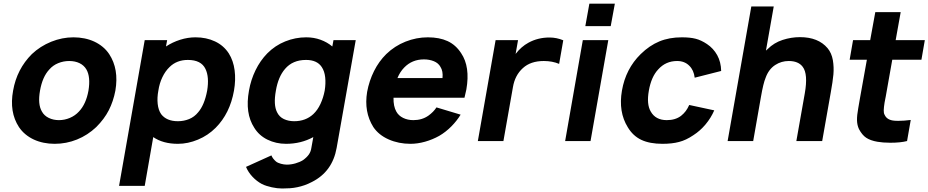

<svg xmlns="http://www.w3.org/2000/svg" viewBox="-20 -786 5174 1070"><path d="M85.5 -78Q31 -161.5 53 -281Q74 -401 157.5 -484.5Q204 -528.5 265.5 -553.5Q326.5 -578 389.5 -578Q421 -578 450.5 -572Q480 -566 505.8 -554Q531.5 -542 552.5 -524.5Q573.5 -507 588.5 -484.5Q643.5 -401 623 -281Q611.5 -221 586.5 -172Q561.5 -123 516.5 -78Q468.5 -32.5 409 -8.5Q349.5 15.5 284.5 15.5Q253 15.5 223.5 9.5Q194 3.5 168.2 -8.5Q142.5 -20.5 121.5 -38Q100.5 -55.5 85.5 -78ZM461.5 -399Q448 -422 423.2 -434Q398.5 -446 365.5 -446Q333.5 -446 304.2 -434Q275 -422 255 -399Q216.5 -358 203 -281Q189.5 -205 213.5 -164.5Q226 -141.5 251.5 -129Q277 -116.5 308.5 -116.5Q340 -116.5 369.5 -129Q399 -141.5 420 -164.5Q459.5 -206 473 -281Q485.5 -357.5 461.5 -399Z M1284 -281Q1261.5 -154 1182 -74Q1139 -31 1083.5 -8Q1027.5 15.5 971.5 15.5Q888.5 15.5 834 -22L786.5 250H643.5L786.5 -562.5H911.5L905 -527Q941.5 -551 984.2 -564.5Q1027 -578 1069.5 -578Q1130 -578 1178.2 -555.2Q1226.5 -532.5 1255 -488.5Q1280.5 -448 1287.5 -394.5Q1294.5 -341 1284 -281ZM1134.5 -281Q1147 -357 1125 -402Q1101 -452 1027 -452Q965 -452 925 -412.5Q901 -389.5 884.8 -355.5Q868.5 -321.5 862.5 -281Q855 -241.5 858.8 -207Q862.5 -172.5 878 -150Q908 -110.5 971.5 -110.5Q1004.5 -110.5 1034 -122.5Q1063.5 -134.5 1084.5 -160.5Q1119.5 -201 1134.5 -281Z M1962.5 -562.5 1856 38.5Q1832.5 170.5 1718.5 228Q1697.5 239 1677.5 246Q1657.5 253 1637.2 257.2Q1617 261.5 1596.2 263Q1575.5 264.5 1553 264.5Q1539.5 264.5 1524.5 262.8Q1509.5 261 1494.8 257.8Q1480 254.5 1465.8 250Q1451.5 245.5 1439.5 239.5Q1410.5 224 1387 199Q1363.5 174 1351 144L1492.5 80Q1499.5 98 1517.5 113.5Q1522.5 118 1530 121.2Q1537.5 124.5 1545.8 126.8Q1554 129 1562.2 130.2Q1570.5 131.5 1578 131.5Q1602 131.5 1626.5 124.5Q1651 117.5 1668.5 106.5Q1689.5 91.5 1701 75.2Q1712.5 59 1715.5 36.5L1726 -22Q1657.5 15.5 1574 15.5Q1518 15.5 1470 -8Q1423.5 -31 1397 -74Q1344.5 -154.5 1367.5 -281Q1378 -341 1404 -394.5Q1430 -448 1469.5 -488.5Q1513 -532.5 1569.5 -555.2Q1626 -578 1686.5 -578Q1729 -578 1766.2 -564.5Q1803.5 -551 1832 -527L1838.5 -562.5ZM1726 -150Q1750 -172.5 1766 -207Q1782 -241.5 1789.5 -281Q1796 -321.5 1792.2 -355.5Q1788.5 -389.5 1773 -412.5Q1747 -452 1685.5 -452Q1611 -452 1568.5 -402Q1530.5 -358 1517.5 -281Q1503 -201.5 1524 -160.5Q1536.5 -134.5 1562 -122.5Q1587.5 -110.5 1619.5 -110.5Q1683.5 -110.5 1726 -150Z M2188.5 -164.5Q2201 -141.5 2226.5 -129Q2252 -116.5 2283.5 -116.5Q2332 -116.5 2367.5 -141.5Q2396 -162 2412.5 -187.5L2547 -147Q2526 -112.5 2495 -81.2Q2464 -50 2428 -29Q2390.5 -8 2348.5 3.8Q2306.5 15.5 2267.5 15.5Q2201.5 15.5 2146 -9Q2090.5 -33.5 2060.5 -78Q2007.5 -162.5 2026 -274Q2037.5 -336 2064.5 -390Q2091.5 -444 2132.5 -484.5Q2179.5 -530 2240 -554Q2300.5 -578 2364.5 -578Q2428.5 -578 2474.2 -557Q2520 -536 2550 -489.5Q2601 -414 2579 -287.5L2568.5 -241.5H2173Q2172 -193.5 2188.5 -164.5ZM2232.5 -409.5Q2209 -385.5 2195 -351H2446Q2450 -389.5 2434.5 -413.5Q2423 -434.5 2398 -444.8Q2373 -455 2342.5 -455Q2276.5 -455 2232.5 -409.5Z M3119 -561.5 3096 -430Q3058 -446 3010.5 -446Q2937 -446 2894 -406.5Q2849.5 -366.5 2838.5 -300L2785.5 0H2643L2742 -562.5H2867L2853.5 -485.5Q2884.5 -526 2925 -548Q2978 -577 3042 -577Q3082 -577 3119 -561.5Z M3406.5 -765.5 3383.5 -640.5H3242L3264.5 -765.5ZM3370 -562.5 3271 0H3129.5L3228 -562.5Z M3851.5 -353Q3846.5 -395.5 3821 -420Q3795 -446 3753.5 -446Q3690 -446 3648 -399Q3609.5 -358 3596 -281Q3582.5 -205 3606.5 -164.5Q3633.5 -116.5 3696 -116.5Q3744 -116.5 3775.5 -140.5Q3791 -153 3801.5 -167Q3812 -181 3821 -201L3960.5 -171Q3942 -128.5 3911.8 -92.5Q3881.5 -56.5 3844 -32.5Q3802.5 -4.5 3764.5 5Q3726 15.5 3672 15.5Q3601 15.5 3554.2 -6.5Q3507.5 -28.5 3478.5 -77Q3425.5 -162.5 3446 -281Q3467 -402.5 3550.5 -484.5Q3599.5 -532.5 3654.5 -555.2Q3709.5 -578 3779.5 -578Q3827 -578 3857 -570Q3887 -562.5 3920 -540.5Q3956 -516.5 3977 -478.5Q3998 -440.5 3999 -390.5Z M4610 -272 4562 0H4418L4465 -265.5Q4484 -373.5 4453.5 -413.5Q4429.5 -446 4375.5 -446Q4334.5 -446 4300.5 -424Q4263.5 -400 4246.5 -352Q4234 -323 4220.5 -245L4177.5 0H4035L4167 -750H4292L4248.5 -504L4258 -512.5Q4293.5 -548 4341.5 -563.5Q4389.5 -579 4438 -579Q4540 -579 4592 -517.5Q4614.5 -490.5 4621.5 -450.5Q4628 -411.5 4624.5 -371Q4622.5 -351 4619 -326.5Q4615.5 -302 4610 -272Z M4916 -247Q4915 -243 4913.5 -234.5Q4912 -226 4909.5 -213.5Q4905.5 -188 4905 -171.5Q4904.5 -155 4910 -146Q4923 -117 4963 -113.5Q4967 -113 4972.5 -112.8Q4978 -112.5 4986 -112.5Q5002 -112.5 5019.2 -113.8Q5036.5 -115 5055.5 -117.5L5035 0Q4998.5 9.5 4942 9.5Q4920.5 9.5 4902.5 8Q4884.5 6.5 4869.5 4Q4830 -3 4807 -18.5Q4784.5 -33.5 4767 -66.5Q4756.5 -89 4756 -116Q4755.5 -143 4763 -183.5L4772.5 -238.5L4811 -453H4715L4734 -562.5H4829.5L4858 -718.5H4999.5L4971.5 -562.5H5134L5115 -453H4952.5Z"/></svg>

Font: Russisch Sans ExtraBold
Style: Italic
Weight: 800
Width: 4
Italic angle: -10°
Designer: Michael Sharanda (font) & Cristiano Sobral (main changes)
Foundry: Michael Sharanda
Version: Version 2.00;September 8, 2020;FontCreator 13.0.0.2681 64-bi